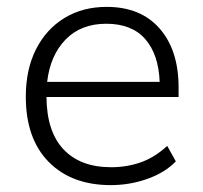

<svg xmlns="http://www.w3.org/2000/svg" viewBox="-20 -530 590 558"><path d="M55 0ZM302 8Q188 8 121.5 -59.5Q55 -127 55 -249Q55 -328 84.5 -386.5Q114 -445 167 -477.5Q220 -510 290 -510Q389 -510 444 -447Q499 -384 499 -276V-248H115Q116 -147 165 -95.5Q214 -44 303 -44Q348 -44 388.5 -58Q429 -72 466 -106L491 -61Q459 -28 408 -10Q357 8 302 8ZM289 -461Q215 -461 170.5 -415Q126 -369 117 -292H444Q441 -372 402 -416.5Q363 -461 289 -461Z"/></svg>

Font: Winston Light
Style: Regular
Weight: 300
Designer: Original fonts by Vernon Adams / Changes by Cristiano Sobral
Foundry: Original fonts by Vernon Adams / Changes by Cristiano Sobral
Version: Version 2.503;July 17, 2020;FontCreator 13.0.0.2655 64-bit